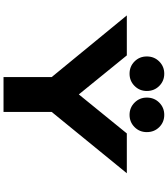

<svg xmlns="http://www.w3.org/2000/svg" viewBox="49 -1001 952 1090"><g transform="rotate(90 525.0 -456.0)"><path d="M398.5 -715.5Q357 -715.5 328.8 -743.8Q300.5 -772 300.5 -813.5Q300.5 -855.5 329 -884Q357.5 -912.5 398.5 -912.5Q439.5 -912.5 468 -884Q496.5 -855.5 496.5 -813.5Q496.5 -772.5 468 -744Q439.5 -715.5 398.5 -715.5ZM534 -813.5Q534 -855.5 562.5 -884Q591 -912.5 632 -912.5Q673.5 -912.5 701.8 -884Q730 -855.5 730 -813.5Q730 -772 701.5 -743.8Q673 -715.5 632 -715.5Q591 -715.5 562.5 -744Q534 -772.5 534 -813.5ZM417.5 0V-273.5L67.5 -700H294.5L516 -427.5L737.5 -700H963.5L615.5 -273.5V0Z"/></g></svg>

Font: League Mono Extended ExtraBold
Style: Regular
Weight: 800
Width: 9
Designer: Tyler Finck
Foundry: The League of Moveable Type / Tyler Finck
Version: Version 2.210